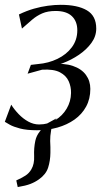

<svg xmlns="http://www.w3.org/2000/svg" viewBox="-40 -532 438 796"><path d="M33.5 243.5 27.5 216Q50 206 65.2 196.2Q80.5 186.5 90 170Q103 148 101.5 115Q100 82 106.5 51.5Q111 30.5 125 13Q139 -4.5 147 -15.5L194.5 -41.5Q177 -21 172.2 6.2Q167.5 33.5 168 52.5Q168.5 65 169 77.5Q169.5 90 169 101.5Q168.5 135 159.5 163Q150.5 191 121.5 211.5Q105.5 223 86.2 230.5Q67 238 33.5 243.5ZM113.5 8Q71 8 43.2 0.8Q15.5 -6.5 0.5 -15Q-14.5 -23.5 -20 -27L6.5 -98Q19.5 -77.5 37.5 -58.8Q55.5 -40 77.2 -28Q99 -16 122 -16Q159.5 -16 189.2 -34Q219 -52 236.5 -81.8Q254 -111.5 254.5 -146.5Q255 -172 244.8 -195.2Q234.5 -218.5 208.5 -232.2Q182.5 -246 134.5 -243L74.5 -226.5L88 -263L117.5 -266.5Q161 -270 198.2 -288Q235.5 -306 258 -336.2Q280.5 -366.5 280.5 -406.5Q280.5 -443.5 258 -465Q235.5 -486.5 190.5 -486.5Q158 -486.5 135 -476.5Q112 -466.5 92.8 -450Q73.5 -433.5 51 -413.5L38.5 -472Q70.5 -487.5 100.5 -496Q130.5 -504.5 158.5 -508.2Q186.5 -512 211.5 -512Q281.5 -512 320.2 -489.2Q359 -466.5 359 -413.5Q359 -381.5 339 -354Q319 -326.5 287.5 -305Q256 -283.5 220 -270Q184 -256.5 152.5 -252.5L171 -266Q225.5 -271 261.8 -258.8Q298 -246.5 316.2 -221.5Q334.5 -196.5 334.5 -163.5Q334.5 -122 317 -90Q299.5 -58 268.8 -36.2Q238 -14.5 198.2 -3.2Q158.5 8 113.5 8Z"/></svg>

Font: Merriweather 144pt Light
Style: Italic
Weight: 300
Italic angle: -7.8°
Version: Version 2.101